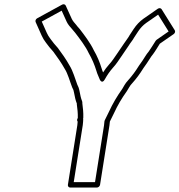

<svg xmlns="http://www.w3.org/2000/svg" viewBox="-20 -763 826 884"><path d="M363.5 -221.5C364.3 -245.6 361.6 -267.6 359 -288C359.3 -290.9 359.2 -293.5 358.1 -296.8C352.2 -311.6 349.9 -323.7 346.2 -343.1C343.9 -355.9 340.4 -365.2 335.8 -373.6C325.3 -401 316.6 -435.3 300.1 -461.5C285.3 -488.6 263.2 -519.8 246.2 -542.4C246 -542.7 245.7 -543 245.5 -543.2C230.6 -559.3 225.9 -565.9 212.6 -583.5C205.2 -593 199.6 -602.3 195.6 -611.4C187.9 -628.8 179.7 -647.1 172.3 -663.7L263.9 -713.9L287.2 -662.5C292.2 -651.3 304.4 -637 310.1 -631.1C314.2 -625.6 320.1 -618.6 326.1 -612.1C347.3 -584.5 374.5 -549 388.5 -518.4C388.6 -518.1 388.8 -517.7 389 -517.5C402.9 -494 415.3 -464.8 423.8 -436.9C428.2 -420.4 435.3 -409 439.6 -396.4C439.6 -396.4 449.7 -374.4 462.5 -397.4C473.2 -416.5 484.9 -434.1 499.4 -450.5C516.2 -468.5 526.5 -485.8 540 -505.1C550.6 -520.3 561.1 -535.6 571.5 -551.4C571.6 -551.6 571.8 -551.9 571.9 -552C580.3 -566.2 589.2 -574.8 598.1 -591L616.1 -618.4C626.6 -634.3 638.9 -647.2 652.9 -657.2L708 -695.5L756.3 -618.2L701.2 -579.9C699.5 -578.7 698 -577.1 697 -575.6C684.6 -556.8 675.1 -539.8 664.8 -525.9C652.5 -511.9 643.6 -494.1 635.6 -483.1L620 -461C619.9 -460.8 619.7 -460.4 619.5 -460.2C603.4 -434.2 588.9 -414.7 569.4 -392.8C555.4 -378.2 549.4 -363.8 543 -353.9C518.8 -319.8 499.2 -286.7 481.3 -247.8L462.2 -209C461.4 -207.3 460.9 -205.3 460.8 -203.8C460.5 -197.5 459.8 -191.5 459 -186L417.5 75.5H319.5L361.1 -187C361.9 -191.7 362.4 -198.6 362.5 -201.9C363.1 -206.4 363.2 -209.6 363.1 -213.5C363 -214.3 362.7 -215.9 362.6 -216.2C362.9 -217.1 363 -217.6 363 -218L363.3 -220C363.4 -220.5 363.5 -221.2 363.5 -221.5ZM338.2 -219.8 336.3 -216C334.8 -212.8 334 -207.2 337.6 -202.9C337.6 -202.9 337.4 -201.6 337.3 -201C337.3 -200.6 337.2 -199.8 337.2 -199.2C337.1 -195.1 336.8 -191.1 336.1 -187L292.6 88C291.7 93.4 295.5 100.5 303.1 100.5H426.1C431.4 100.5 439.4 95.6 440.6 88L484 -186C484.9 -191.8 485.4 -196.3 485.9 -203.5L504 -240.2C521.4 -278.2 540.3 -310.1 563.3 -342.2C572.3 -356 578.4 -369.1 586.3 -377C586.5 -377.1 586.7 -377.4 586.9 -377.6C608.5 -401.8 622.7 -421 640.4 -449.4L655.5 -470.9C665.3 -484.4 675.4 -503.1 683 -511.5C683.3 -511.8 683.7 -512.3 684 -512.7C696.4 -529.4 704.5 -544.3 715.9 -561.9L779.7 -606.1C785.8 -610.4 788 -618.4 784.6 -623.7L724 -720.7C720.9 -725.6 713.1 -727.2 706.8 -722.9L640.4 -676.8C622.8 -664.1 607.9 -648.4 595.5 -629.6L577.1 -601.6C576.9 -601.3 576.6 -600.8 576.4 -600.4C569.7 -587.9 561.8 -579.1 550.9 -562.6C540.8 -547.1 530.4 -532 519.9 -517C505.4 -496.4 496.6 -481.4 481.7 -465.5C470.9 -453.2 463.8 -443.7 454.6 -429.6C452.4 -434.7 450 -440.6 448.2 -447.1C439.1 -477.2 426.9 -506.1 411.6 -532C396.4 -564.8 367.5 -602.6 346.9 -629.5C346.7 -629.7 346.5 -630 346.3 -630.2C339.6 -637.3 334.5 -643.4 331.1 -648.2C330.9 -648.5 330.4 -649.1 330.1 -649.4C324.6 -655 313.7 -668.6 310.7 -675.5L282.5 -737.5C280.1 -742.7 272.8 -745.4 266 -741.7L151.1 -678.7C144.6 -675.2 141.5 -667.4 144.1 -661.5C153.4 -640.5 162.8 -619.6 172.1 -598.6C176.9 -587.7 183.5 -577 191.6 -566.5C204.6 -549.4 209.4 -542.4 225.3 -525.2C241.2 -504 264.4 -471 277.5 -446.8C277.6 -446.7 277.8 -446.4 277.9 -446.2C292.5 -423.5 300.9 -390.1 312.2 -361C312.3 -360.7 312.6 -360.1 312.8 -359.7C317.7 -351 319 -347.5 321.2 -334.9C325 -315.6 327 -303.7 333.8 -286C333.7 -285.1 333.6 -283.6 333.7 -282.6C336.5 -261.1 338.8 -242.9 338.2 -219.8Z"/></svg>

Font: Tape
Style: Regular
Weight: 500
Foundry: Cannot Into Space Fonts
Version: Version 0.97